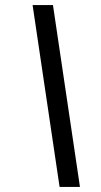

<svg xmlns="http://www.w3.org/2000/svg" viewBox="-20 -734 396 754"><path d="M214 0 108 -714H188L294 0Z"/></svg>

Font: BC Sans
Style: Italic
Weight: 400
Italic angle: -12°
Designer: Monotype Design Team
Designer: Province of B.C.
Foundry: Monotype Imaging Inc.
Version: Version 2.000;GOOG;noto-source:20170915:90ef993387c0